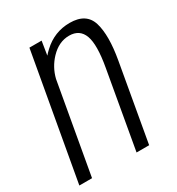

<svg xmlns="http://www.w3.org/2000/svg" viewBox="-165 -697 731 792"><g transform="rotate(-30 200.0 -300.5)"><path d="M-17 0 89 -595.5H147L136.5 -530Q145.5 -540.5 156.5 -550.5Q210.5 -601 283.5 -601Q362 -601 380.8 -538.5Q399.5 -476 380 -366L315.5 0H255.5L320 -366Q338 -467 321.5 -511.8Q305 -556.5 255 -556.5Q206 -556.5 166.5 -515Q131.5 -478 119.5 -429L43.5 0Z"/></g></svg>

Font: Anybody Light
Style: Italic
Weight: 300
Italic angle: -10°
Designer: Tyler Finck
Foundry: Etcetera Type Company
Version: Version 1.010; ttfautohint (v1.8.3) -l 8 -r 50 -G 200 -x 14 